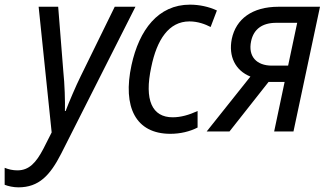

<svg xmlns="http://www.w3.org/2000/svg" viewBox="-106 -565 1410 825"><path d="M-27 240C61 240 109 189 157 95L476 -536H387L240 -236C221 -198 189 -123 176 -88H173C174 -130 172 -203 166 -259L144 -536H60L116 4L80 75C49 134 19 167 -31 167C-51 167 -69 163 -86 156V229C-71 235 -48 240 -27 240Z M626 10C669 10 710 0 743 -17V-88C706 -71 671 -61 636 -61C548 -61 513 -134 544 -277C568 -394 619 -473 708 -473C744 -473 776 -461 799 -449L826 -520C792 -536 751 -545 710 -545C574 -545 492 -437 459 -285C420 -105 477 10 626 10Z M782 0H880L1048 -213H1117L1072 0H1155L1269 -536H1091C977 -536 908 -483 890 -398C875 -323 905 -262 970 -236ZM1062 -283C997 -283 959 -322 973 -388C984 -440 1021 -467 1081 -467H1171L1132 -283Z"/></svg>

Font: Noto Sans SemiCondensed
Style: Italic
Weight: 400
Width: 4
Italic angle: -12°
Designer: Monotype Design Team
Foundry: Monotype Imaging Inc.
Version: Version 2.013